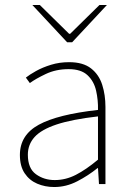

<svg xmlns="http://www.w3.org/2000/svg" viewBox="-20 -740 526 772"><path d="M198 12Q161 12 129.5 -1.5Q98 -15 79 -43.5Q60 -72 60 -117Q60 -197 136 -238.5Q212 -280 374 -298Q375 -337 366.5 -375Q358 -413 332 -437.5Q306 -462 256 -462Q205 -462 164 -442.5Q123 -423 100 -406L84 -428Q99 -440 125 -454.5Q151 -469 185 -479.5Q219 -490 258 -490Q314 -490 346 -465Q378 -440 391 -399Q404 -358 404 -310V0H378L374 -64H372Q335 -34 290.5 -11Q246 12 198 12ZM200 -16Q244 -16 285 -37Q326 -58 374 -98V-272Q269 -260 207.5 -239.5Q146 -219 119 -189Q92 -159 92 -118Q92 -63 124.5 -39.5Q157 -16 200 -16ZM250 -570 110 -720H140L258 -604H262L380 -720H410L270 -570Z"/></svg>

Font: Mada ExtraLight
Style: Regular
Weight: 250
Designer: Khaled Hosny
Version: Version 1.5